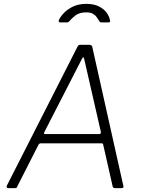

<svg xmlns="http://www.w3.org/2000/svg" viewBox="-20 -974 746 994"><path d="M22 0Q18 0 15.5 -3.5Q13 -7 15 -12L381 -732Q384 -738 387.5 -740Q391 -742 398 -742H442Q450 -742 454 -738.5Q458 -735 458 -730L619 -10Q620 -6 618 -3Q616 0 611 0H576Q564 0 563 -10L514 -226Q513 -232 506 -232H191Q183 -232 179 -224L68 -6Q67 -2 64 -1Q61 0 56 0H22ZM494 -280Q504 -280 502 -292L416 -668Q414 -678 410.5 -677Q407 -676 402 -665L211 -293Q207 -285 207.5 -282.5Q208 -280 212 -280ZM293 -858Q286 -858 284.5 -861Q283 -864 285 -871Q293 -888 311 -907Q329 -926 358 -940Q387 -954 427 -954Q466 -954 492.5 -940.5Q519 -927 533 -907Q547 -887 550 -866Q550 -863 548.5 -860.5Q547 -858 541 -858H503Q499 -858 496.5 -861Q494 -864 492 -868Q487 -875 480.5 -885Q474 -895 461.5 -902.5Q449 -910 426 -910Q391 -910 370.5 -894Q350 -878 338 -863Q335 -860 332.5 -859Q330 -858 327 -858Z"/></svg>

Font: Libre Franklin Thin ExtraLight
Style: Italic
Weight: 250
Italic angle: -8°
Version: Version 3.000